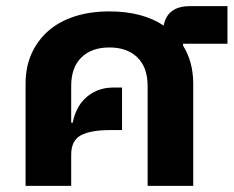

<svg xmlns="http://www.w3.org/2000/svg" viewBox="-20 -603 760 623"><path d="M63 -331Q63 -385 82 -428Q101 -471 136 -502Q171 -533 221.5 -549.5Q272 -566 335 -566Q442 -566 511 -520Q523 -583 596 -583H718V-461H574V-455Q607 -402 607 -331V0H459V-324Q459 -384 426 -416.5Q393 -449 335 -449Q277 -449 244 -416.5Q211 -384 211 -324V-205H216Q220 -227 230 -247.5Q240 -268 256.5 -284Q273 -300 296 -309.5Q319 -319 350 -319H376V-181H339Q274 -181 242.5 -164Q211 -147 211 -101V0H63Z"/></svg>

Font: IBM-Poppins
Style: Poppins-Bold
Weight: 700
Designer: Mike Abbink, Paul van der Laan, Pieter van Rosmalen, Ben Mitchell, Mark Frömberg
Foundry: Bold Monday
Version: Version 1.1